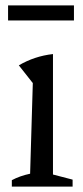

<svg xmlns="http://www.w3.org/2000/svg" viewBox="-20 -694 309 714"><path d="M24 0V-24Q39 -32 56 -38Q73 -44 92 -48L102 -385L50 -451Q79 -468 110.5 -478.5Q142 -489 177 -493V-45L250 -26V0ZM10 -618V-674H255V-618Z"/></svg>

Font: Piazzolla
Style: Regular
Weight: 400
Designer: Juan Pablo del Peral
Foundry: Huerta Tipografica
Version: Version 1.330